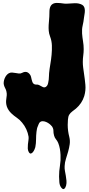

<svg xmlns="http://www.w3.org/2000/svg" viewBox="-20 -769 609 1310"><path d="M322 -519Q314 -540 312.5 -559Q311 -578 312 -597.5Q313 -617 315 -636Q317 -655 317 -676Q317 -685 317.5 -695.5Q318 -706 320.5 -715Q323 -724 328 -731.5Q333 -739 343 -744Q354 -749 366 -749Q378 -749 390 -748L414 -745Q426 -743 437 -744Q461 -746 490 -747Q519 -748 541 -736Q551 -730 555 -719.5Q559 -709 559 -696.5Q559 -684 556.5 -671Q554 -658 553 -648Q550 -620 544 -595Q538 -570 540 -541Q542 -514 546.5 -487.5Q551 -461 551 -434Q551 -411 548 -390Q545 -369 545 -346Q545 -327 547.5 -307.5Q550 -288 553 -268Q559 -229 562.5 -190.5Q566 -152 555 -114Q547 -88 532.5 -66.5Q518 -45 498 -28Q487 -19 473.5 -9Q460 1 452 14Q445 26 443.5 47.5Q442 69 442 83Q442 124 453 166Q459 191 455.5 215.5Q452 240 445 265Q438 290 430 314.5Q422 339 421 364Q420 381 423 397L429 430Q432 447 433.5 464Q435 481 431 497Q427 512 418.5 519Q410 526 398 511Q387 497 385 474.5Q383 452 383 435Q383 398 389 362Q395 326 393 288Q392 267 388.5 246.5Q385 226 377 206Q371 192 362 181.5Q353 171 349 156Q344 138 344.5 123.5Q345 109 334 92H333Q328 85 318 77Q308 69 295.5 63.5Q283 58 271 58Q259 58 251 66Q247 70 243 80L237 95Q233 104 232 111.5Q231 119 229 130Q226 156 226 182.5Q226 209 221 235Q220 240 215.5 250.5Q211 261 204.5 269Q198 277 190.5 278.5Q183 280 176 268Q170 257 169.5 243.5Q169 230 170.5 216Q172 202 174 188.5Q176 175 175 164Q171 138 159.5 113Q148 88 131 68Q115 48 95 34.5Q75 21 57 4Q14 -38 23 -94Q25 -108 26 -119Q27 -130 24 -144Q22 -155 16 -166Q10 -177 7 -188Q4 -198 5.5 -210Q7 -222 11.5 -233.5Q16 -245 23.5 -254.5Q31 -264 40 -269Q51 -275 62.5 -274Q74 -273 85.5 -271Q97 -269 108.5 -267.5Q120 -266 131 -272Q165 -290 186 -258Q190 -252 192 -243.5Q194 -235 196 -226Q198 -217 201 -209.5Q204 -202 210 -197Q218 -191 227.5 -192Q237 -193 246 -189Q253 -186 260 -181.5Q267 -177 273.5 -174.5Q280 -172 287 -173.5Q294 -175 301 -184Q306 -191 308.5 -202.5Q311 -214 312.5 -226Q314 -238 314 -249.5Q314 -261 315 -270Q318 -300 323.5 -331.5Q329 -363 332 -395Q335 -427 334 -458.5Q333 -490 322 -519Z"/></svg>

Font: Double Feature
Style: Regular
Weight: 400
Designer: David Shetterly
Foundry: David Shetterly
Version: Version 2.100 1997 initial release